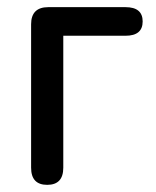

<svg xmlns="http://www.w3.org/2000/svg" viewBox="-20 -517 435 537"><path d="M112 0Q67 0 67 -48V-449Q67 -497 115 -497H331Q379 -497 379 -457Q379 -417 331 -417H157V-48Q157 0 112 0Z"/></svg>

Font: Zen Maru Gothic Medium
Style: Regular
Weight: 500
Designer: Yoshimichi Ohira
Foundry: Positype
Version: Version 1.001